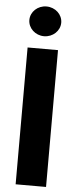

<svg xmlns="http://www.w3.org/2000/svg" viewBox="-63 -985 408 1017"><g transform="rotate(5 141.5 -476.5)"><path d="M222.7 -727.5H61V0H222.7ZM142.1 -794.4C189 -794.4 227.1 -830.1 227.1 -873.5C227.1 -917.5 189 -952.6 142.1 -952.6C95.7 -952.6 57.6 -917.5 57.6 -873.5C57.6 -830.1 95.7 -794.4 142.1 -794.4Z"/></g></svg>

Font: Raveo
Style: Bold
Weight: 700
Designer: Jakub Foglar, Rasmus Andersson (Inter)
Foundry: Jakubfoglar.com
Version: Version 1.100;Glyphs 3.2.3 (3260)